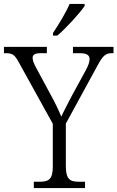

<svg xmlns="http://www.w3.org/2000/svg" viewBox="-27 -951 594 971"><path d="M241 -784V-771H263C309 -810 378 -886 401 -921V-931H325C306 -886 270 -828 241 -784ZM144 0H403V-32H373C328 -32 306 -42 306 -112V-326L467 -621C494 -671 508 -682 539 -682H547V-714H342V-682H377C412 -682 426 -672 426 -652C426 -638 420 -620 407 -596L335 -464C313 -421 294 -386 283 -361C268 -397 249 -437 226 -478L157 -606C147 -624 138 -643 138 -658C138 -671 144 -682 178 -682H210V-714H-7V-682H3C37 -682 48 -673 69 -634L240 -325V-109C240 -42 218 -32 173 -32H144Z"/></svg>

Font: Noto Serif Georgian SemiCondensed Light
Style: Regular
Weight: 300
Width: 4
Designer: Monotype Design Team, Akaki Razmadze
Foundry: Google LLC
Version: Version 2.003